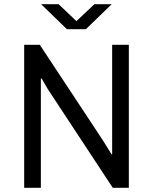

<svg xmlns="http://www.w3.org/2000/svg" viewBox="-20 -901 734 921"><path d="M96 0V-686H171L474 -227L515 -161H518V-686H598V0H521L209 -474L180 -524H176V0ZM301 -761 177 -881H261L362 -785H331L433 -881H516L392 -761Z"/></svg>

Font: Chivo Medium Light
Style: Regular
Weight: 300
Version: Version 2.002